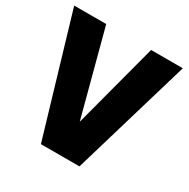

<svg xmlns="http://www.w3.org/2000/svg" viewBox="-167 -894 1025 1044"><g transform="rotate(30 346.0 -371.5)"><path d="M225 0 5 -743H206L347 -211L488 -743H687L467 0Z"/></g></svg>

Font: Exo Thin Black
Style: Regular
Weight: 900
Version: Version 2.000